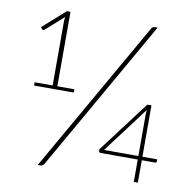

<svg xmlns="http://www.w3.org/2000/svg" viewBox="-79 -785 875 865"><g transform="rotate(10 358.5 -352.5)"><path d="M178 -10Q174 -4 169.8 -2Q165.5 0 160.5 0H149L544.5 -692.5Q549.5 -703 561.5 -703H573.5ZM252.5 -364.5V-349.5H70.5V-364.5H153V-660.5L155 -678L73 -605Q70.5 -602.5 67.2 -603Q64 -603.5 62 -605.5L56 -614.5L158 -705H174.5V-364.5ZM588.5 -118.5V-310.5Q588.5 -319 590 -329.5L431.5 -118.5ZM674.5 -118.5V-108.5Q674.5 -102.5 668 -102.5H607V0H588.5V-102.5H420Q411.5 -102.5 411.5 -107.5L409.5 -117L588 -353.5H607V-118.5Z"/></g></svg>

Font: Lato ExtraLight
Style: Regular
Weight: 275
Designer: Lukasz Dziedzic with Adam Twardoch and Botio Nikoltchev
Foundry: tyPoland Lukasz Dziedzic
Version: Version 2.015; 2015-08-06; http://www.latofonts.com/